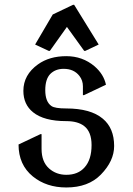

<svg xmlns="http://www.w3.org/2000/svg" viewBox="-20 -785 562 814"><path d="M58.6 -172.4 151.4 -216.3H156.2V-153.8Q156.2 -99.1 188 -70.8Q218.3 -43.9 261.2 -43.9Q311 -43.9 338.9 -75.7Q368.2 -108.4 368.2 -169.9Q368.2 -226.1 336.9 -250.5Q310.1 -271.5 260.7 -271.5Q166.5 -271.5 120.1 -309.1Q79.1 -342.3 79.1 -399.9Q79.1 -467.8 141.1 -512.2Q189.5 -546.9 261.2 -546.9Q330.1 -546.9 380.9 -503.9Q419.9 -470.2 429.2 -425.8L336.4 -381.8H331.5V-419.4Q331.5 -443.8 316.9 -462.9Q293.5 -493.2 250 -493.2Q215.3 -493.2 193.4 -471.7Q171.9 -449.7 171.9 -402.8Q171.9 -353.5 198.2 -335.4Q212.9 -325.2 260.7 -325.2Q364.3 -325.2 416 -281.7Q463.9 -241.7 463.9 -166Q463.9 -102.5 407.7 -44.9Q354.5 9.8 261.2 9.8Q176.8 9.8 119.1 -37.1Q58.6 -86.4 58.6 -172.4ZM128.9 -596.2 203.6 -723.6 289.6 -764.6H294.4L398.4 -596.2L341.8 -569.3H336.9L263.7 -670.9L191.4 -569.3H186.5Z"/></svg>

Font: Nova Slim
Style: Book
Weight: 400
Version: Version 2.000